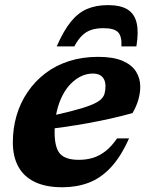

<svg xmlns="http://www.w3.org/2000/svg" viewBox="-20 -738 592 770"><path d="M352 -443Q328.5 -443 306 -432.5Q283.5 -422 264 -402.2Q244.5 -382.5 230 -354Q215.5 -325.5 207.2 -288.8Q199 -252 199 -208Q199 -145.5 221 -121.2Q243 -97 296 -97Q327 -97 353.5 -105.2Q380 -113.5 404 -132.5Q428 -151.5 449.5 -183H497.5Q464.5 -109 424 -66Q383.5 -23 335.2 -5Q287 13 230 13Q164 13 119.8 -8.2Q75.5 -29.5 53.5 -69.8Q31.5 -110 31.5 -167Q31.5 -223.5 46.5 -274.8Q61.5 -326 90.8 -369Q120 -412 161.5 -443.8Q203 -475.5 256.5 -492.8Q310 -510 373.5 -510Q434.5 -510 471.5 -494Q508.5 -478 525.5 -451Q542.5 -424 542.5 -390.5Q542.5 -365 534.8 -338Q527 -311 511.5 -284.5Q468.5 -272.5 423.8 -262.5Q379 -252.5 333.5 -244.2Q288 -236 243.5 -229.5Q199 -223 157 -218L160 -267.5Q228.5 -282.5 273.2 -294.2Q318 -306 344.2 -316.5Q370.5 -327 383 -338Q395.5 -349 399.2 -362.2Q403 -375.5 403 -393Q403 -408.5 397.2 -419.8Q391.5 -431 380.5 -437Q369.5 -443 352 -443ZM395 -625Q366.5 -625 345.8 -618Q325 -611 309 -595.2Q293 -579.5 278 -552H207.5Q235 -615 264.2 -651Q293.5 -687 329.5 -702.2Q365.5 -717.5 413 -717.5Q463.5 -717.5 491.5 -700Q519.5 -682.5 528 -646Q536.5 -609.5 527 -552H467Q469 -593 453.2 -609Q437.5 -625 395 -625Z"/></svg>

Font: Newsreader 9pt
Style: Bold Italic
Weight: 700
Italic angle: -17°
Designer: Hugues Gentile
Foundry: Production Type
Version: Version 1.003